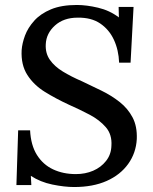

<svg xmlns="http://www.w3.org/2000/svg" viewBox="-20 -736 617 772"><path d="M278 16Q239 16 190.5 6Q142 -4 104 -29L106 8H46L53 -212H101Q104 -152 128.5 -113Q153 -74 193.5 -55Q234 -36 285 -36Q323 -36 354.5 -49.5Q386 -63 406.5 -89Q427 -115 428 -150Q431 -195 405.5 -224.5Q380 -254 340 -275Q300 -296 257 -315Q205 -339 160.5 -366.5Q116 -394 90 -434.5Q64 -475 67 -534Q69 -562 80.5 -593Q92 -624 117.5 -652.5Q143 -681 185 -698.5Q227 -716 289 -716Q328 -716 374.5 -705Q421 -694 458 -666L457 -708H517L505 -484H459Q457 -535 438 -576Q419 -617 383 -641.5Q347 -666 292 -665Q236 -665 201 -633.5Q166 -602 164 -558Q162 -522 180.5 -495.5Q199 -469 232.5 -448.5Q266 -428 310 -409Q348 -391 388 -371.5Q428 -352 461 -326Q494 -300 513 -264Q532 -228 530 -177Q527 -121 495.5 -77Q464 -33 409 -8.5Q354 16 278 16Z"/></svg>

Font: Lora Medium
Style: Italic
Weight: 500
Italic angle: -3°
Designer: Olga Karpushina, Alexei Vanyashin (Cyrillic)
Foundry: Cyreal
Version: Version 3.004